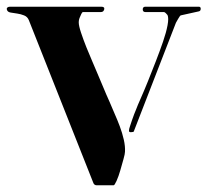

<svg xmlns="http://www.w3.org/2000/svg" viewBox="-26 -553 639 573"><path d="M60 -493Q56 -503 46 -507Q36 -511 25.5 -512.5Q15 -514 6 -515.5Q-3 -517 -5 -523Q-7 -528 -4 -530.5Q-1 -533 4 -533H276Q287 -533 285 -525Q283 -517 275 -517H222Q219 -517 216.5 -511Q214 -505 213 -503Q209 -495 209 -486Q209 -476 216 -455Q223 -434 232 -411.5Q241 -389 250 -368.5Q259 -348 263 -338Q273 -315 282 -293Q291 -271 301 -249Q307 -234 315.5 -215Q324 -196 331.5 -176Q339 -156 343.5 -136Q348 -116 347 -100Q347 -94 342.5 -78Q338 -62 333 -44.5Q328 -27 322 -13.5Q316 0 313 0H263Q256 0 253 -6ZM408 -517Q400 -517 400 -525Q400 -533 408 -533H567Q573 -533 573 -527Q573 -520 567 -519L513 -507Q511 -506 505.5 -496.5Q500 -487 499 -485L373 -160Q372 -159 365 -158.5Q358 -158 359 -164Q359 -168 362 -176.5Q365 -185 368 -194.5Q371 -204 374.5 -212.5Q378 -221 380 -226Q384 -237 394 -259.5Q404 -282 415.5 -310.5Q427 -339 439 -370Q451 -401 460.5 -428.5Q470 -456 474 -477.5Q478 -499 474 -508Q472 -510 469 -513.5Q466 -517 463 -517Z"/></svg>

Font: SoukouMincho
Style: Regular
Weight: 400
Designer: Dr. Ken Lunde (project architect, glyph set definition & overall production); Masataka HATTORI  (production & ideograph 
Foundry: Adobe Systems Incorporated
Version: Version 1.00